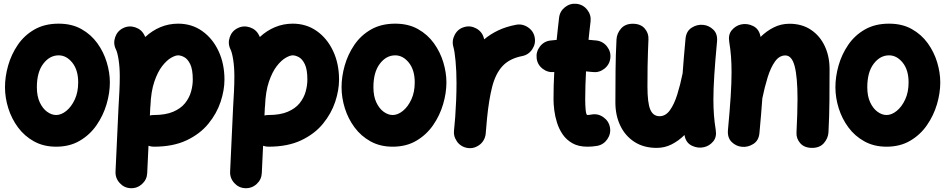

<svg xmlns="http://www.w3.org/2000/svg" viewBox="-20 -697 4983 1012"><path d="M289.1 -572.3Q358.4 -572.3 409.2 -543.7Q460 -515.1 493.2 -469Q526.4 -422.9 542.7 -368.4Q559.1 -314 559.1 -262.7Q559.1 -206.5 541.5 -147.2Q523.9 -87.9 488.8 -37.1Q453.6 13.7 400.4 44.9Q347.2 76.2 275.9 76.2Q210 76.2 159.4 48.3Q108.9 20.5 75 -25.4Q41 -71.3 23.7 -126.7Q6.3 -182.1 6.3 -237.3Q6.3 -293 22.9 -351.6Q39.6 -410.2 73.7 -460.4Q107.9 -510.7 161.6 -541.5Q215.3 -572.3 289.1 -572.3ZM289.1 -405.3Q241.7 -405.3 208 -360.8Q174.3 -316.4 174.3 -237.3Q174.3 -189.9 189.7 -157.2Q205.1 -124.5 228.5 -107.7Q252 -90.8 275.9 -90.8Q302.7 -90.8 329.6 -112.5Q356.4 -134.3 374.3 -172.9Q392.1 -211.4 392.1 -262.7Q392.1 -328.1 361.1 -366.7Q330.1 -405.3 289.1 -405.3Z M668.5 294.9Q634.3 293.5 610.8 267.6Q587.4 241.7 588.9 207.5L604.5 -128.4Q607.4 -176.3 609.4 -217.5Q611.3 -258.8 611.3 -294.4Q611.3 -342.3 605.2 -381.6Q599.1 -420.9 590.8 -437Q575.7 -467.8 586.9 -500.7Q598.1 -533.7 628.9 -548.8Q659.7 -564 692.9 -553Q726.1 -542 741.2 -511.2Q743.7 -506.8 745.6 -502Q781.7 -535.6 825.7 -554Q869.6 -572.3 918.9 -572.3Q990.7 -572.3 1045.7 -533.4Q1100.6 -494.6 1131.8 -428Q1163.1 -361.3 1163.1 -277.3Q1163.1 -221.7 1142.8 -160.4Q1122.6 -99.1 1078.6 -45.2Q1034.7 8.8 963.6 42.5Q892.6 76.2 791 76.2Q776.4 76.2 762.7 71.3L755.9 215.3Q754.4 249.5 728.8 272.9Q703.1 296.4 668.5 294.9ZM771.5 -118.7 770 -88.4Q780.3 -90.8 791 -90.8Q852.5 -90.8 892.6 -107.9Q932.6 -125 955.1 -152.8Q977.5 -180.7 986.8 -213.4Q996.1 -246.1 996.1 -277.3Q996.1 -331.1 982.7 -358.6Q969.2 -386.2 951.2 -395.8Q933.1 -405.3 918.9 -405.3Q904.3 -405.3 881.3 -392.1Q858.4 -378.9 834.7 -348.4Q811 -317.9 793.5 -266.6Q775.9 -215.3 772.9 -138.7Q772.9 -134.3 772 -129.9Q772 -123.5 771.5 -118.7Z M1272.5 294.9Q1238.3 293.5 1214.8 267.6Q1191.4 241.7 1192.9 207.5L1208.5 -128.4Q1211.4 -176.3 1213.4 -217.5Q1215.3 -258.8 1215.3 -294.4Q1215.3 -342.3 1209.2 -381.6Q1203.1 -420.9 1194.8 -437Q1179.7 -467.8 1190.9 -500.7Q1202.1 -533.7 1232.9 -548.8Q1263.7 -564 1296.9 -553Q1330.1 -542 1345.2 -511.2Q1347.7 -506.8 1349.6 -502Q1385.7 -535.6 1429.7 -554Q1473.6 -572.3 1522.9 -572.3Q1594.7 -572.3 1649.7 -533.4Q1704.6 -494.6 1735.8 -428Q1767.1 -361.3 1767.1 -277.3Q1767.1 -221.7 1746.8 -160.4Q1726.6 -99.1 1682.6 -45.2Q1638.7 8.8 1567.6 42.5Q1496.6 76.2 1395 76.2Q1380.4 76.2 1366.7 71.3L1359.9 215.3Q1358.4 249.5 1332.8 272.9Q1307.1 296.4 1272.5 294.9ZM1375.5 -118.7 1374 -88.4Q1384.3 -90.8 1395 -90.8Q1456.5 -90.8 1496.6 -107.9Q1536.6 -125 1559.1 -152.8Q1581.5 -180.7 1590.8 -213.4Q1600.1 -246.1 1600.1 -277.3Q1600.1 -331.1 1586.7 -358.6Q1573.2 -386.2 1555.2 -395.8Q1537.1 -405.3 1522.9 -405.3Q1508.3 -405.3 1485.4 -392.1Q1462.4 -378.9 1438.7 -348.4Q1415 -317.9 1397.5 -266.6Q1379.9 -215.3 1377 -138.7Q1377 -134.3 1376 -129.9Q1376 -123.5 1375.5 -118.7Z M2063 -572.3Q2132.3 -572.3 2183.1 -543.7Q2233.9 -515.1 2267.1 -469Q2300.3 -422.9 2316.7 -368.4Q2333 -314 2333 -262.7Q2333 -206.5 2315.4 -147.2Q2297.9 -87.9 2262.7 -37.1Q2227.5 13.7 2174.3 44.9Q2121.1 76.2 2049.8 76.2Q1983.9 76.2 1933.3 48.3Q1882.8 20.5 1848.9 -25.4Q1814.9 -71.3 1797.6 -126.7Q1780.3 -182.1 1780.3 -237.3Q1780.3 -293 1796.9 -351.6Q1813.5 -410.2 1847.7 -460.4Q1881.8 -510.7 1935.5 -541.5Q1989.3 -572.3 2063 -572.3ZM2063 -405.3Q2015.6 -405.3 1981.9 -360.8Q1948.2 -316.4 1948.2 -237.3Q1948.2 -189.9 1963.6 -157.2Q1979 -124.5 2002.4 -107.7Q2025.9 -90.8 2049.8 -90.8Q2076.7 -90.8 2103.5 -112.5Q2130.4 -134.3 2148.2 -172.9Q2166 -211.4 2166 -262.7Q2166 -328.1 2135 -366.7Q2104 -405.3 2063 -405.3Z M2448.2 83.5Q2438.5 82.5 2429.2 79.1Q2429.2 79.1 2428.7 79.1Q2428.2 78.6 2427.2 78.6Q2394.5 65.9 2380.4 34.2Q2380.4 34.2 2379.9 34.2Q2379.9 33.7 2379.4 32.7Q2370.6 13.2 2373 -8.3Q2373.5 -11.2 2373.5 -14.6Q2375 -30.8 2376.5 -47.6Q2377.9 -64.5 2379.4 -81.1Q2382.3 -122.6 2384.3 -168.7Q2386.2 -214.8 2386.2 -259.8Q2386.2 -320.8 2381.3 -373.8Q2376.5 -426.8 2369.6 -450.2Q2360.4 -482.9 2377 -513.9Q2393.6 -544.9 2426.3 -554.2Q2459 -564 2489.7 -547.4Q2520.5 -530.8 2529.8 -498Q2531.2 -493.7 2532.2 -489.7Q2564 -516.6 2605.2 -536.4Q2646.5 -556.2 2699.7 -566.4Q2733.4 -572.8 2762.7 -553.2Q2792 -533.7 2798.3 -500Q2804.7 -466.3 2785.2 -437Q2765.6 -407.7 2731.9 -401.4Q2665 -388.2 2628.4 -348.4Q2591.8 -308.6 2574.2 -239.7Q2556.6 -170.9 2546.9 -71.3Q2543.9 -28.3 2540 8.3Q2539.1 18.1 2535.6 27.3Q2535.6 27.3 2535.6 27.8Q2535.2 28.3 2535.2 29.3Q2522.5 62 2490.7 76.2Q2490.7 76.2 2490.7 76.7Q2490.2 76.7 2489.3 77.1Q2469.7 85.9 2448.2 83.5Z M3196.8 -389.6Q3192.4 -355.5 3164.8 -334.2Q3137.2 -313 3103 -317.4Q3086.4 -319.3 3068.8 -320.8Q3066.9 -284.2 3065.7 -247.3Q3064.5 -210.4 3064.5 -173.3Q3064.5 -140.6 3067.1 -115.7Q3069.8 -90.8 3076.2 -90.8Q3084.5 -90.8 3097.7 -93.3Q3131.3 -99.6 3159.9 -79.6Q3188.5 -59.6 3194.8 -26.4Q3201.2 7.3 3181.4 36.4Q3161.6 65.4 3127.9 71.8Q3114.3 74.2 3101.3 75.2Q3088.4 76.2 3076.2 76.2Q3029.3 76.2 2997.6 58.3Q2965.8 40.5 2946 11.7Q2926.3 -17.1 2915.8 -50.8Q2905.3 -84.5 2901.4 -116.7Q2897.5 -148.9 2897.5 -173.3Q2897.5 -209.5 2898.4 -245.6Q2899.4 -281.7 2901.4 -317.4Q2867.7 -313.5 2840.1 -334.7Q2812.5 -356 2808.6 -390.1Q2804.7 -424.3 2825.9 -451.9Q2847.2 -479.5 2881.3 -483.4Q2897.5 -485.4 2914.1 -486.8Q2917 -516.1 2920.2 -545.4Q2923.3 -574.7 2926.8 -603.5Q2930.7 -637.7 2958 -659.2Q2985.4 -680.7 3019.5 -676.8Q3053.7 -672.9 3075.2 -645.5Q3096.7 -618.2 3092.8 -584Q3089.8 -559.6 3087.2 -535.6Q3084.5 -511.7 3082 -487.3Q3104 -485.8 3124.5 -483.4Q3158.7 -479 3179.9 -451.4Q3201.2 -423.8 3196.8 -389.6Z M3759.3 -477.5Q3749.5 -373 3744.9 -300.5Q3740.2 -228 3740.2 -173.3Q3740.2 -127.4 3743.2 -89.6Q3746.1 -51.8 3752.4 -13.2Q3758.8 24.9 3739.3 48.3Q3719.7 71.8 3691.4 78.6Q3658.7 86.4 3626.5 70.8Q3594.2 55.2 3587.9 14.6Q3556.6 45.4 3520 64Q3483.4 82.5 3441.4 82.5Q3373 82.5 3324.2 51Q3275.4 19.5 3249.5 -34.7Q3223.6 -88.9 3223.6 -156.7Q3223.6 -236.3 3224.4 -321.8Q3225.1 -407.2 3229.5 -489.7Q3231.4 -521 3253.4 -546.4Q3275.4 -571.8 3315.4 -571.8Q3356.4 -571.8 3377.9 -547.1Q3399.4 -522.5 3397.9 -490.2Q3396.5 -457 3395.3 -423.1Q3394 -389.2 3393.3 -345.9Q3392.6 -302.7 3392.6 -240.7Q3392.6 -154.8 3407.5 -119.6Q3422.4 -84.5 3456.5 -84.5Q3488.3 -84.5 3511 -116Q3533.7 -147.5 3549.8 -199Q3565.9 -250.5 3578.1 -311V-312Q3581.1 -351.1 3584.7 -396Q3588.4 -440.9 3593.3 -493.2Q3597.2 -533.2 3626 -551.3Q3654.8 -569.3 3686.5 -565.9Q3716.8 -563 3740 -540.5Q3763.2 -518.1 3759.3 -477.5Z M3816.9 -11.7Q3826.7 -116.2 3831.3 -188.7Q3835.9 -261.2 3835.9 -315.9Q3835.9 -361.8 3833 -399.7Q3830.1 -437.5 3823.7 -476.1Q3817.4 -514.2 3836.9 -537.6Q3856.4 -561 3884.8 -567.9Q3917.5 -575.7 3949.7 -559.8Q3981.9 -543.9 3988.8 -502.4Q4020.5 -533.7 4058.6 -552.7Q4096.7 -571.8 4141.1 -571.8Q4206.5 -571.8 4253.9 -540.3Q4301.3 -508.8 4326.9 -454.6Q4352.5 -400.4 4352.5 -332.5Q4352.5 -252.9 4351.8 -167.5Q4351.1 -82 4346.7 0.5Q4344.7 31.7 4322.8 57.1Q4300.8 82.5 4260.7 82.5Q4219.7 82.5 4198 57.9Q4176.3 33.2 4178.2 1Q4180.7 -49.3 4182.1 -93.3Q4183.6 -137.2 4183.6 -174.8Q4183.6 -290 4168.7 -347.4Q4153.8 -404.8 4119.6 -404.8Q4087.9 -404.8 4065.2 -373.3Q4042.5 -341.8 4026.4 -290.3Q4010.3 -238.8 3998 -178.2V-177.2Q3995.1 -138.2 3991.5 -93.3Q3987.8 -48.3 3982.9 3.9Q3979.5 43.9 3950.4 62Q3921.4 80.1 3889.6 76.7Q3859.4 73.7 3836.4 51.3Q3813.5 28.8 3816.9 -11.7Z M4666 -572.3Q4735.4 -572.3 4786.1 -543.7Q4836.9 -515.1 4870.1 -469Q4903.3 -422.9 4919.7 -368.4Q4936 -314 4936 -262.7Q4936 -206.5 4918.5 -147.2Q4900.9 -87.9 4865.7 -37.1Q4830.6 13.7 4777.3 44.9Q4724.1 76.2 4652.8 76.2Q4586.9 76.2 4536.4 48.3Q4485.8 20.5 4451.9 -25.4Q4418 -71.3 4400.6 -126.7Q4383.3 -182.1 4383.3 -237.3Q4383.3 -293 4399.9 -351.6Q4416.5 -410.2 4450.7 -460.4Q4484.9 -510.7 4538.6 -541.5Q4592.3 -572.3 4666 -572.3ZM4666 -405.3Q4618.7 -405.3 4585 -360.8Q4551.3 -316.4 4551.3 -237.3Q4551.3 -189.9 4566.7 -157.2Q4582 -124.5 4605.5 -107.7Q4628.9 -90.8 4652.8 -90.8Q4679.7 -90.8 4706.5 -112.5Q4733.4 -134.3 4751.2 -172.9Q4769 -211.4 4769 -262.7Q4769 -328.1 4738 -366.7Q4707 -405.3 4666 -405.3Z"/></svg>

Font: Mikhak-DS2-FD Black
Style: Regular
Weight: 900
Designer: Amin Abedi
Version: Version 3.2